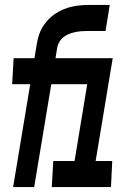

<svg xmlns="http://www.w3.org/2000/svg" viewBox="-20 -755 540 775"><path d="M33 0 102 -415H29L35 -520H119L129 -580Q132 -597 137.5 -614.5Q143 -632 152.5 -647Q162 -662 175 -676Q188 -690 203.5 -700Q219 -710 235.5 -717Q252 -724 269.5 -728Q287 -732 304.5 -733.5Q322 -735 339 -735H423L406 -630H333Q321 -630 308.5 -629Q296 -628 284 -625.5Q272 -623 260 -618.5Q248 -614 237.5 -606Q227 -598 220 -586.5Q213 -575 211 -563L204 -520H435L366 -105H433L428 0H189L195 -105H281L332 -415Q296 -415 259.5 -415Q223 -415 187 -415L118 0Z"/></svg>

Font: Iosevka SS04 Extrabold Oblique
Style: Regular
Weight: 800
Italic angle: -9°
Monospace: yes
Designer: Belleve Invis
Foundry: Belleve Invis
Version: Version 19.0.0; ttfautohint (v1.8.4)